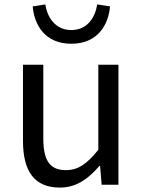

<svg xmlns="http://www.w3.org/2000/svg" viewBox="-20 -836 647 869"><path d="M251 13C325 13 379 -26 430 -85H433L440 0H516V-543H425V-158C373 -94 334 -66 278 -66C206 -66 176 -109 176 -210V-543H84V-199C84 -60 136 13 251 13ZM303 -638C422 -638 471 -724 478 -807L420 -816C411 -758 376 -700 303 -700C230 -700 194 -758 185 -816L128 -807C135 -724 183 -638 303 -638Z"/></svg>

Font: Noto Sans CJK HK
Style: Regular
Weight: 400
Designer: Ryoko NISHIZUKA 西塚涼子 (kana, bopomofo & ideographs); Paul D. Hunt (Latin, Greek & Cyrillic); Sandoll Communications 산돌커뮤니
Foundry: Adobe
Version: Version 2.004;hotconv 1.0.118;makeotfexe 2.5.65603